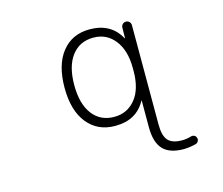

<svg xmlns="http://www.w3.org/2000/svg" viewBox="-106 -697 1212 1045"><g transform="rotate(-15 500.0 -174.5)"><path d="M487.3 -60.5Q560.5 -60.5 606.4 -116.7Q652.3 -172.9 652.3 -275.4V-291Q652.3 -390.6 606.9 -448.7Q561.5 -506.8 487.3 -506.8Q409.2 -506.8 364.7 -448.2Q320.3 -389.6 320.3 -283.7Q320.3 -177.7 364.7 -119.1Q409.2 -60.5 487.3 -60.5ZM653.3 -107.4Q653.3 -107.4 652.3 -107.9Q651.4 -108.4 651.4 -107.4Q599.6 -11.7 480.5 -11.7Q479.5 -11.7 478.5 -11.7Q380.9 -11.7 323.2 -83Q265.6 -154.3 265.6 -283.2Q265.6 -412.1 322.8 -483.9Q379.9 -555.7 478.5 -555.7Q599.6 -555.7 651.4 -459Q651.4 -458 652.3 -458.5Q653.3 -459 653.3 -459L654.3 -518.6Q654.3 -529.3 662.1 -537.1Q669.9 -544.9 681.2 -544.9Q692.4 -544.9 700.2 -537.1Q708 -529.3 708 -517.6V42Q708 105.5 731.4 131.8Q754.9 158.2 810.5 158.2Q835.9 158.2 861.3 150.4Q871.1 147.5 880.4 151.9Q889.6 156.2 891.6 166Q893.6 169.9 893.6 173.8Q893.6 179.7 890.6 184.6Q885.7 194.3 876 197.3Q841.8 206.1 807.6 207Q727.5 207 690.4 167.5Q653.3 127.9 653.3 42Z"/></g></svg>

Font: Rounded-L Mgen+ 1m light
Style: Regular
Weight: 200
Designer: [Source Han Sans]
Ryoko NISHIZUKA  (kana & ideographs); Paul D. Hunt (Latin, Greek & Cyrillic); Wenlong ZHANG  (bopomofo
Version: Version 1.059.20150602